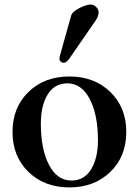

<svg xmlns="http://www.w3.org/2000/svg" viewBox="-20 -813 611 847"><path d="M242.2 -554.7Q242.2 -558.6 244.1 -566.4L293.9 -744.1Q298.8 -761.7 330.1 -777.3Q361.3 -793 379.9 -793Q393.6 -793 404.3 -782.2Q415 -771.5 415 -759.8Q415 -742.2 403.3 -724.6L286.1 -554.7Q273.4 -536.1 260.7 -536.1Q252.9 -536.1 247.6 -541.5Q242.2 -546.9 242.2 -554.7ZM105.5 -54.7Q35.2 -123 35.2 -231Q35.2 -338.9 105.5 -407.2Q175.8 -475.6 286.1 -475.6Q396.5 -475.6 466.8 -407.2Q537.1 -338.9 537.1 -231Q537.1 -123 466.8 -54.7Q396.5 13.7 286.1 13.7Q175.8 13.7 105.5 -54.7ZM160.2 -267.6Q160.2 -154.3 196.3 -85.4Q232.4 -16.6 294.9 -16.6Q351.6 -16.6 381.8 -65.9Q412.1 -115.2 412.1 -194.3Q412.1 -306.6 376 -376Q339.8 -445.3 277.3 -445.3Q220.7 -445.3 190.4 -396.5Q160.2 -347.7 160.2 -267.6Z"/></svg>

Font: Monomakh Unicode TT
Style: Medium
Weight: 500
Designer: Alexey Kryukov, Aleksandr Andreev
Version: Version 1.1